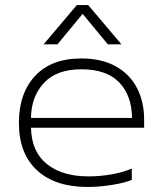

<svg xmlns="http://www.w3.org/2000/svg" viewBox="-20 -727 647 762"><path d="M285 -707H330L462 -551H408L308 -672L208 -551H153ZM55 -239Q55 -357 119.5 -426Q184 -495 303 -495Q383 -495 439 -464Q495 -433 523.5 -378Q552 -323 552 -253V-220H103Q105 -125 166 -76Q227 -27 331 -27Q378 -27 423 -35Q468 -43 503 -58V-13Q474 -1 423.5 7Q373 15 327 15Q198 15 126.5 -51.5Q55 -118 55 -239ZM504 -259Q503 -348 453 -400Q403 -452 303 -452Q205 -452 154.5 -398Q104 -344 103 -259Z"/></svg>

Font: Prompt ExtraLight
Style: Regular
Weight: 275
Designer: Katatrad Team
Foundry: CadsonDemak
Version: Version 1.000